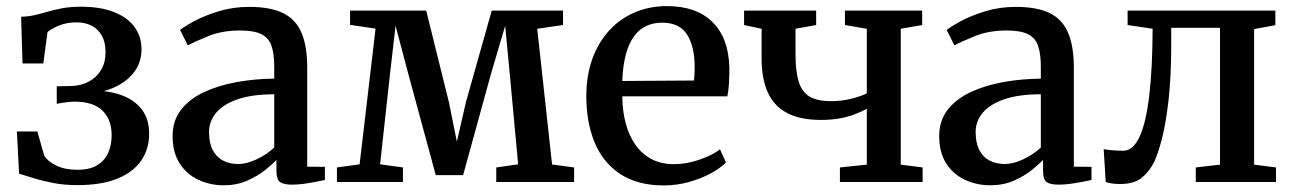

<svg xmlns="http://www.w3.org/2000/svg" viewBox="-20 -582 4136 614"><path d="M227 10Q185.5 10 150.5 3.2Q115.5 -3.5 88 -12.2Q60.5 -21 41 -26.5L34 -161.5H99.5L121.5 -84Q133.5 -65 161.2 -52Q189 -39 228 -39Q266 -39 290 -53.2Q314 -67.5 325.5 -92.5Q337 -117.5 337 -150Q337 -199 308 -228Q279 -257 217 -257Q211 -257 199.2 -255.8Q187.5 -254.5 176.8 -252.8Q166 -251 161.5 -250V-306L209 -307Q239.5 -308 264 -321Q288.5 -334 303 -357.8Q317.5 -381.5 317.5 -415.5Q317.5 -447 305.5 -468.2Q293.5 -489.5 272.8 -500Q252 -510.5 225 -510.5Q194 -510.5 169.2 -500.5Q144.5 -490.5 132 -479.5L118.5 -379H52L47.5 -528.5Q71 -529 91.5 -533.8Q112 -538.5 133.2 -544.8Q154.5 -551 180 -555.8Q205.5 -560.5 239.5 -560.5Q301.5 -560.5 344.5 -543.5Q387.5 -526.5 410 -496Q432.5 -465.5 432.5 -424.5Q432.5 -385.5 412 -355.8Q391.5 -326 355 -307.2Q318.5 -288.5 270.5 -282L273.5 -292.5Q328.5 -292.5 369.8 -277.2Q411 -262 434 -231.2Q457 -200.5 457 -154Q457 -106.5 432.2 -69.5Q407.5 -32.5 356.5 -11.2Q305.5 10 227 10Z M695.5 10.5Q652 10.5 614.8 -6.8Q577.5 -24 554.8 -59Q532 -94 532 -147Q532 -196.5 559.2 -231.2Q586.5 -266 632.8 -287.5Q679 -309 737 -319.5Q795 -330 857 -330.5V-368Q857 -410.5 848 -436Q839 -461.5 815.2 -473Q791.5 -484.5 748 -484.5Q691 -484.5 648 -467.2Q605 -450 580.5 -437L556 -486Q567.5 -496 600 -513.8Q632.5 -531.5 678.8 -545.8Q725 -560 776.5 -560Q845.5 -560 886 -539.8Q926.5 -519.5 944.5 -476.5Q962.5 -433.5 962.5 -366V-49L1019 -48.5V-6.5Q1008 -4 990 -0.5Q972 3 951.8 5.8Q931.5 8.5 914 8.5Q887 8.5 875.5 0.2Q864 -8 864 -37V-70.5Q852 -57.5 828 -38.2Q804 -19 770.5 -4.2Q737 10.5 695.5 10.5ZM741.5 -57.5Q768.5 -57.5 800.5 -72.5Q832.5 -87.5 857 -110V-280.5Q787 -280.5 740.8 -264.8Q694.5 -249 671.5 -221.8Q648.5 -194.5 648.5 -159.5Q648.5 -124.5 660.5 -101.8Q672.5 -79 693.8 -68.2Q715 -57.5 741.5 -57.5Z M1057.5 0V-46.5L1130 -56.5L1181 -490.5L1099.5 -502.5V-548H1343L1415.5 -255.5L1441 -129L1470 -255.5L1552.5 -548H1780.5V-502L1698 -490L1745.5 -56L1816 -46.5V0H1567V-46.5L1637 -56.5L1610.5 -342L1595.5 -499.5L1549.5 -343.5L1461 -22H1373.5L1286 -344.5L1245 -499.5L1227 -343.5L1195.5 -56.5L1268.5 -46.5V0Z M2103 11Q2019.5 11 1964.2 -25Q1909 -61 1882 -125.5Q1855 -190 1855 -274Q1855 -340.5 1874.2 -393.5Q1893.5 -446.5 1928.2 -484.5Q1963 -522.5 2010.2 -542.5Q2057.5 -562.5 2113 -562.5Q2206.5 -562.5 2258.2 -511.8Q2310 -461 2312.5 -365.5Q2312.5 -335 2311 -312.8Q2309.5 -290.5 2306 -274H1970Q1970.5 -226.5 1981.2 -186.8Q1992 -147 2012.8 -118Q2033.5 -89 2064 -73Q2094.5 -57 2135 -57Q2176 -57 2218 -71.8Q2260 -86.5 2282.5 -104.5L2301.5 -62.5Q2284 -44.5 2252.8 -27.5Q2221.5 -10.5 2182.5 0.2Q2143.5 11 2103 11ZM1970 -323 2199 -324.5Q2200.5 -334 2201 -346.2Q2201.5 -358.5 2201.5 -368.5Q2201.5 -431.5 2177.8 -470.5Q2154 -509.5 2097 -509.5Q2070.5 -509.5 2048 -499.5Q2025.5 -489.5 2008.8 -467.5Q1992 -445.5 1982 -410Q1972 -374.5 1970 -323Z M2666 0V-46.5L2752 -55.5V-234Q2735.5 -225 2714.2 -216.8Q2693 -208.5 2666 -203.5Q2639 -198.5 2605.5 -198.5Q2539 -198.5 2497.2 -220.5Q2455.5 -242.5 2435.5 -286.2Q2415.5 -330 2415.5 -395.5V-490L2359.5 -502V-548H2590V-502L2524 -490V-409Q2524 -354.5 2534 -321.5Q2544 -288.5 2568.5 -273.5Q2593 -258.5 2637 -258.5Q2672.5 -258.5 2703.5 -266.5Q2734.5 -274.5 2752 -283.5V-490L2682 -502V-548H2929V-502L2860.5 -490V-55.5L2930.5 -46.5V0Z M3147 10.5Q3103.5 10.5 3066.2 -6.8Q3029 -24 3006.2 -59Q2983.5 -94 2983.5 -147Q2983.5 -196.5 3010.8 -231.2Q3038 -266 3084.2 -287.5Q3130.5 -309 3188.5 -319.5Q3246.5 -330 3308.5 -330.5V-368Q3308.5 -410.5 3299.5 -436Q3290.5 -461.5 3266.8 -473Q3243 -484.5 3199.5 -484.5Q3142.5 -484.5 3099.5 -467.2Q3056.5 -450 3032 -437L3007.5 -486Q3019 -496 3051.5 -513.8Q3084 -531.5 3130.2 -545.8Q3176.5 -560 3228 -560Q3297 -560 3337.5 -539.8Q3378 -519.5 3396 -476.5Q3414 -433.5 3414 -366V-49L3470.5 -48.5V-6.5Q3459.5 -4 3441.5 -0.5Q3423.5 3 3403.2 5.8Q3383 8.5 3365.5 8.5Q3338.5 8.5 3327 0.2Q3315.5 -8 3315.5 -37V-70.5Q3303.5 -57.5 3279.5 -38.2Q3255.5 -19 3222 -4.2Q3188.5 10.5 3147 10.5ZM3193 -57.5Q3220 -57.5 3252 -72.5Q3284 -87.5 3308.5 -110V-280.5Q3238.5 -280.5 3192.2 -264.8Q3146 -249 3123 -221.8Q3100 -194.5 3100 -159.5Q3100 -124.5 3112 -101.8Q3124 -79 3145.2 -68.2Q3166.5 -57.5 3193 -57.5Z M3562 6.5Q3547 6.5 3535 4.5Q3523 2.5 3516 0L3509.5 -105Q3520 -103 3537 -101.5Q3554 -100 3572 -100Q3603.5 -100 3624.2 -144.8Q3645 -189.5 3655.2 -276.5Q3665.5 -363.5 3666 -490L3586 -502V-548H4058.5V-501.5L3990.5 -489V-55.5L4060.5 -46.5V0H3804V-46.5L3881.5 -55.5V-493H3725.5V-443.5Q3725.5 -337 3717 -262.5Q3708.5 -188 3696.2 -140.2Q3684 -92.5 3672 -66.5Q3657 -35 3632 -14.2Q3607 6.5 3562 6.5Z"/></svg>

Font: Merriweather 36pt Medium
Style: Regular
Weight: 500
Version: Version 2.100